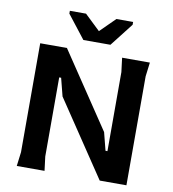

<svg xmlns="http://www.w3.org/2000/svg" viewBox="-96 -992 970 1076"><g transform="rotate(10 389.0 -454.0)"><path d="M72 0 82 -80V-700H234L521 -272L547 -170H558V-620L548 -700H706L696 -620V0H544L257 -428L231 -530H220V-80L230 0ZM317 -760 214 -892V-908H306L394 -824L479 -908H574V-892L471 -760Z"/></g></svg>

Font: AR One Sans
Style: Bold
Weight: 700
Designer: Niteesh Yadav
Foundry: Niteesh Yadav
Version: Version 1.001;gftools[0.9.33]